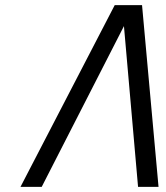

<svg xmlns="http://www.w3.org/2000/svg" viewBox="-20 -731 648 751"><path d="M520 0 464.8 -628.9 143.1 0H60.1L428.7 -710.9H535.6L600.1 0Z"/></svg>

Font: Tuffy
Style: Italic
Weight: 400
Italic angle: -12°
Designer: Thatcher Ulrich, Karoly Barta and Michael Everson
Version: Version 001.271